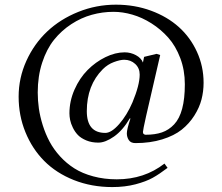

<svg xmlns="http://www.w3.org/2000/svg" viewBox="-20 -631 935 810"><path d="M569.3 -316.4Q569.3 -343.8 550.3 -361.3Q531.2 -378.9 503.9 -378.9Q486.8 -378.9 460.4 -369.1Q434.1 -359.4 413.6 -338.9Q346.2 -271.5 346.2 -162.1Q346.2 -70.3 424.3 -70.3Q450.2 -70.3 482.9 -107.7Q515.6 -145 539.1 -199.7Q569.3 -272.5 569.3 -316.4ZM583 -74.2Q583 -67.9 586.9 -65.2Q590.8 -62.5 593.8 -62.5Q634.3 -62.5 663.3 -72.5Q692.4 -82.5 714.8 -106.4Q737.3 -130.4 748.5 -172.4Q759.8 -214.4 759.8 -275.4Q759.8 -335 740.5 -386Q721.2 -437 689.9 -472.2Q658.7 -507.3 618.9 -532.5Q579.1 -557.6 538.3 -569.3Q497.6 -581.1 459 -581.1Q412.1 -581.1 367.2 -568.6Q322.3 -556.2 280.8 -529.1Q239.3 -502 208 -463.1Q176.8 -424.3 158 -366.9Q139.2 -309.6 139.2 -240.7Q139.2 -207 144 -173.1Q148.9 -139.2 160.4 -102.5Q171.9 -65.9 189.2 -33.4Q206.5 -1 233.4 28.6Q260.3 58.1 293.7 79.3Q327.1 100.6 373.3 113Q419.4 125.5 472.7 125.5Q588.9 125.5 673.8 59.1L687 77.1Q652.3 103.5 624.3 119.1Q596.2 134.8 551.8 146.5Q507.3 158.2 453.6 158.2Q366.2 158.2 291.7 128.7Q217.3 99.1 166.5 47.9Q115.7 -3.4 87.2 -73.5Q58.6 -143.6 58.6 -223.1Q58.6 -302.2 91.3 -374.3Q124 -446.3 179.2 -498.3Q234.4 -550.3 310.3 -580.8Q386.2 -611.3 469.2 -611.3Q548.3 -611.3 617.2 -585.9Q686 -560.5 734.6 -516.8Q783.2 -473.1 811 -412.1Q838.9 -351.1 838.9 -281.7Q838.9 -245.6 830.1 -211.4Q821.3 -177.2 799.8 -143.3Q778.3 -109.4 746.6 -84Q714.8 -58.6 664.3 -43Q613.8 -27.3 551.3 -27.3Q531.7 -27.3 523.4 -40Q515.1 -52.7 515.1 -68.4Q515.1 -85.4 530.3 -130.9L527.8 -131.8Q497.6 -80.6 460.9 -54.9Q424.3 -29.3 395 -29.3Q366.7 -29.3 344.2 -38.6Q321.8 -47.9 308.8 -61.3Q295.9 -74.7 287.4 -92.3Q278.8 -109.9 275.9 -124.8Q272.9 -139.6 272.9 -152.8Q272.9 -204.6 294.4 -253.2Q315.9 -301.8 349.6 -335.7Q383.3 -369.6 424.8 -389.9Q466.3 -410.2 505.9 -410.2Q531.2 -410.2 553.5 -398.2Q575.7 -386.2 583 -367.2L587.9 -391.1L640.6 -403.8L655.8 -398.9L596.2 -140.6Q583 -81.1 583 -74.2Z"/></svg>

Font: Libertinage
Style: b
Weight: 400
Designer: OSP
Foundry: OSP
Version: Version 1.0; 2008; OFL relea